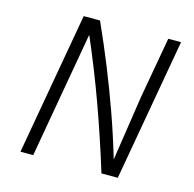

<svg xmlns="http://www.w3.org/2000/svg" viewBox="-101 -783 896 886"><g transform="rotate(15 347.5 -340.0)"><path d="M72 0 192 -680H270Q315 -580 354 -483.5Q393 -387 428.5 -287.5Q464 -188 497 -77L544 -388L596 -680H657L537 0H459Q409 -162 356 -308.5Q303 -455 239 -603L184 -291L133 0Z"/></g></svg>

Font: Inria Sans Light
Style: Italic
Weight: 300
Italic angle: -10°
Designer: Black Foundry Team
Foundry: Black Foundry
Version: Version 1.2; ttfautohint (v1.8.3)